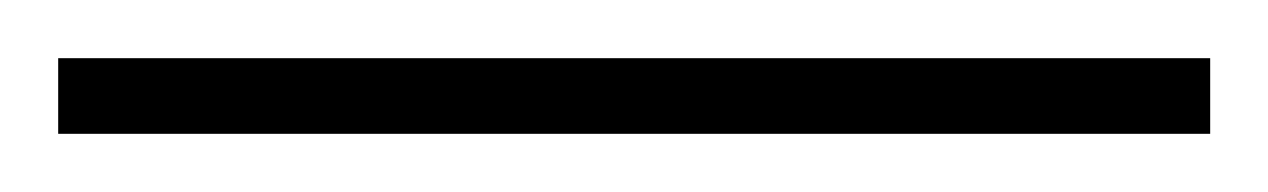

<svg xmlns="http://www.w3.org/2000/svg" viewBox="-22 71 436 66"><path d="M394 117H-2V91H394Z"/></svg>

Font: Noto Sans Lao ExtraCondensed Thin
Style: Regular
Weight: 100
Width: 2
Designer: Monotype Design Team
Foundry: Monotype Imaging Inc.
Version: Version 2.003; ttfautohint (v1.8.4.7-5d5b)